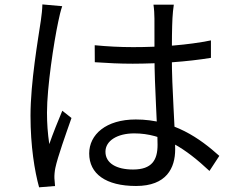

<svg xmlns="http://www.w3.org/2000/svg" viewBox="-20 -791 1040 849"><path d="M398.8 -591 399.2 -515.9C457.6 -511.9 509.7 -509.3 567.2 -509.3C685 -509.7 806.2 -517.7 912.7 -535.2V-612.4C811.6 -591.8 688.6 -582.6 568.7 -582.6C509.5 -582.6 455.6 -585.6 398.8 -591ZM748.6 -770.5H658.6C661.4 -752.5 662.9 -726.2 662.9 -708.8C662.7 -673.9 663.1 -610.4 663.1 -542C663.1 -409.9 676.7 -222.4 676.7 -150.5C676.7 -83.9 652.2 -41.4 568.2 -41.4C495.9 -41.4 446.3 -68.7 446.3 -120.1C446.3 -168.6 498.7 -201.2 573.7 -201.2C700.4 -201.2 801.1 -133.4 906.2 -35.1L949.8 -101.7C865 -177.8 748.7 -262.7 580.2 -262.7C448.8 -262.7 374.4 -196.2 374.4 -112.3C374.4 -22.5 447.9 31.4 581.6 31.4C716.6 31.4 754.6 -48.4 754.6 -130.5C754.6 -233.9 739.8 -389.1 739.8 -543.2C739.8 -602.4 740.6 -673.7 742.6 -710.2C743.6 -729.8 745.6 -750.3 748.6 -770.5ZM255.1 -763.6 167.4 -771.5C167 -749.7 164 -723.2 160.6 -700C148.4 -617.4 114.9 -426.4 114.9 -279.5C114.9 -144.1 133.1 -34.4 152.9 37.3L223.4 31.5C222.4 21 221.2 6.7 220.6 -3.1C220 -14.9 221.7 -34.3 224.7 -48.3C234.9 -97.1 271.6 -199.3 296.1 -269.2L255.5 -301.4C238.2 -260.4 213.6 -199.3 197.9 -153.8C190.8 -203 187.8 -244.6 187.8 -293.3C187.8 -405.2 217.9 -603.5 237.8 -696.3C241.2 -714.3 249.1 -747.1 255.1 -763.6Z"/></svg>

Font: Source Han Sans JP VF
Style: Regular
Weight: 250
Designer: Ryoko NISHIZUKA 西塚涼子 (kana, bopomofo & ideographs); Paul D. Hunt (Latin, Greek & Cyrillic); Sandoll Communications 산돌커뮤니
Foundry: Adobe
Version: Version 2.004;hotconv 1.0.118;makeotfexe 2.5.65603